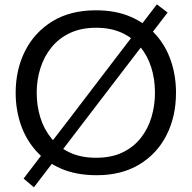

<svg xmlns="http://www.w3.org/2000/svg" viewBox="-20 -772 857 858"><path d="M412 11Q321.5 11 253.5 -18.2Q185.5 -47.5 140.2 -98.8Q95 -150 72.5 -216.5Q50 -283 50 -357Q50 -461 92.2 -544.5Q134.5 -628 214.5 -677Q294.5 -726 409 -726Q496 -726 562.8 -697.5Q629.5 -669 675 -618.5Q720.5 -568 743.5 -501Q766.5 -434 766.5 -357.5Q766.5 -252 724.5 -168.8Q682.5 -85.5 603 -37.2Q523.5 11 412 11ZM409.5 -67Q478 -67 527.5 -90.8Q577 -114.5 609.2 -155.5Q641.5 -196.5 657 -248.8Q672.5 -301 672.5 -357.5Q672.5 -418.5 655.8 -471.2Q639 -524 605.8 -563.8Q572.5 -603.5 523.5 -625.8Q474.5 -648 409.5 -648Q342.5 -648 292.8 -624.5Q243 -601 210 -560.2Q177 -519.5 160.5 -467.2Q144 -415 144 -357.5Q144 -299.5 160 -247.5Q176 -195.5 208.8 -154.8Q241.5 -114 291.5 -90.5Q341.5 -67 409.5 -67ZM131.5 65 85.5 26Q137.5 -42.5 183.8 -102.8Q230 -163 284 -233L480.5 -490.5Q535.5 -562.5 583.2 -624.8Q631 -687 681 -752.5L729 -716Q678 -649.5 631 -588Q584 -526.5 529 -455L330.5 -195.5Q276.5 -124.5 228.8 -62.2Q181 0 131.5 65Z"/></svg>

Font: Commissioner Thin
Style: Regular
Weight: 400
Version: Version 1.000